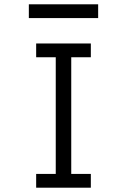

<svg xmlns="http://www.w3.org/2000/svg" viewBox="-20 -872 590 892"><path d="M148 0V-64H239V-606H148V-670H402V-606H311V-64H402V0ZM114 -788V-852H436V-788Z"/></svg>

Font: Lode
Style: Regular
Weight: 400
Monospace: yes
Designer: Belleve Invis
Foundry: Belleve Invis
Version: Version 29.2.0; ttfautohint (v1.8.3)